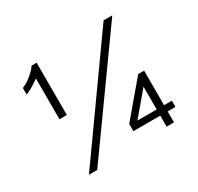

<svg xmlns="http://www.w3.org/2000/svg" viewBox="-138 -789 1000 969"><g transform="rotate(-30 361.5 -305.0)"><path d="M118.7 14.2 572.3 -623.5H623L167 14.2ZM129.9 -302.7V-540.5Q86.9 -508.8 48.8 -493.2V-531.7Q60.5 -536.1 74.2 -544.4Q87.9 -552.7 100.8 -563Q113.8 -573.2 125 -584.7Q136.2 -596.2 143.1 -607.4H172.9V-302.7ZM579.6 0V-64H422.9V-106L587.9 -301.3H622.6V-100.1H668V-64H622.6V0ZM579.6 -100.1V-232.9L467.3 -100.1Z"/></g></svg>

Font: SaysetthaMai
Style: Regular
Weight: 400
Designer: John M. Durdin
Foundry: Lao Script for Windows
Version: Version 1.101